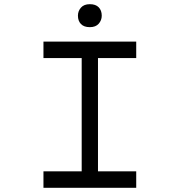

<svg xmlns="http://www.w3.org/2000/svg" viewBox="-20 -899 860 919"><path d="M188 0V-79H371V-621H188V-700H632V-621H449V-79H632V0ZM410 -769Q382 -769 367.5 -784Q353 -799 353 -824Q353 -846 367.5 -862.5Q382 -879 410 -879Q438 -879 452.5 -864Q467 -849 467 -824Q467 -802 452.5 -785.5Q438 -769 410 -769Z"/></svg>

Font: Lexend Zetta Light
Style: Regular
Weight: 300
Designer: Bonnie Shaver-Troup, Thomas Jockin
Foundry: Lexend
Version: Version 1.007